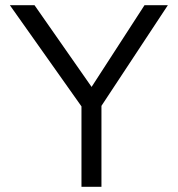

<svg xmlns="http://www.w3.org/2000/svg" viewBox="-20 -720 685 740"><path d="M294 0V-310L18 -700H113L333 -385L537 -700H627L371 -312V0Z"/></svg>

Font: Our Lexend Light
Style: Regular
Weight: 300
Designer: Bonnie Shaver-Troup, Thomas Jockin
Foundry: Lexend
Version: Version 1.007